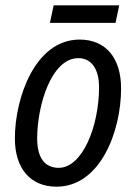

<svg xmlns="http://www.w3.org/2000/svg" viewBox="-20 -694 508 723"><path d="M168 -608H415L429 -674H182ZM193 9C357 9 436 -198 436 -361C436 -476 378 -545 280 -545C111 -545 36 -323 36 -173C36 -59 95 9 193 9ZM201 -62C148 -62 120 -101 120 -172C120 -299 174 -475 275 -475C330 -475 353 -425 353 -367C353 -217 290 -62 201 -62Z"/></svg>

Font: Noto Sans Display SemiCondensed
Style: Italic
Weight: 400
Width: 4
Italic angle: -12°
Designer: Monotype Design Team
Foundry: Monotype Imaging Inc.
Version: Version 1.900